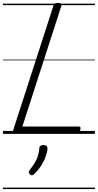

<svg xmlns="http://www.w3.org/2000/svg" viewBox="-20 -910 665 1305"><path d="M90 0Q61 0 69 -23L343 -871Q346 -881 352.5 -885.5Q359 -890 374 -890Q389 -890 395 -885.5Q401 -881 397 -870L132 -50H514Q525 -50 527 -44Q529 -38 525 -25Q522 -12 515.5 -6Q509 0 499 0ZM184 276Q176 270 175.5 262.5Q175 255 181 247Q200 222 214 200Q228 178 236.5 153.5Q245 129 247 99Q248 86 255.5 81Q263 76 276 76Q290 76 296.5 82.5Q303 89 303 101Q302 119 293 147Q284 175 265.5 206.5Q247 238 217 269Q210 277 201.5 280Q193 283 184 276ZM0 365H625V375H0ZM0 -20H625V0H0ZM0 -505H625V-500H0ZM0 -885H625V-875H0Z"/></svg>

Font: Playwrite DK Loopet Guides
Style: Regular
Weight: 400
Designer: Veronika Burian, José Scaglione
Foundry: TypeTogether
Version: Version 1.003